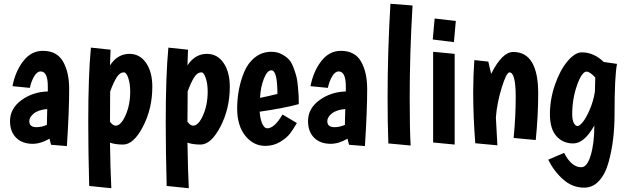

<svg xmlns="http://www.w3.org/2000/svg" viewBox="-20 -751 3307 1016"><path d="M138 -286 46 -295Q61 -373 103 -427.5Q145 -482 207 -482Q281 -482 313.5 -425.5Q346 -369 346 -280Q346 -161 334 22L250 15L242 -17Q195 10 153 10Q97 10 65 -22.5Q33 -55 33 -110Q33 -177 93.5 -221Q154 -265 233 -267V-294Q233 -373 195 -373Q176 -373 160.5 -346.5Q145 -320 138 -286ZM228 -90 230 -174Q183 -170 159 -150.5Q135 -131 135 -110Q135 -78 173 -78Q199 -78 228 -90Z M461 -499 565 -488 562 -405Q602 -466 665 -466Q720 -466 753 -418Q786 -370 786 -292Q786 -176 736.5 -81Q687 14 631 14Q591 14 562 4Q564 142 569 245L452 233Q447 53 447 -105Q447 -352 461 -499ZM563 -267Q562 -215 562 -107Q577 -86 592 -86Q620 -86 644.5 -141Q669 -196 669 -267Q669 -307 659 -337.5Q649 -368 636 -368Q614 -368 597.5 -342Q581 -316 563 -267Z M871 -499 975 -488 972 -405Q1012 -466 1075 -466Q1130 -466 1163 -418Q1196 -370 1196 -292Q1196 -176 1146.5 -81Q1097 14 1041 14Q1001 14 972 4Q974 142 979 245L862 233Q857 53 857 -105Q857 -352 871 -499ZM973 -267Q972 -215 972 -107Q987 -86 1002 -86Q1030 -86 1054.5 -141Q1079 -196 1079 -267Q1079 -307 1069 -337.5Q1059 -368 1046 -368Q1024 -368 1007.5 -342Q991 -316 973 -267Z M1561 -200Q1481 -178 1354 -160Q1357 -120 1368 -96Q1379 -72 1394 -72Q1432 -72 1475 -145L1551 -100Q1532 -67 1514.5 -44Q1497 -21 1462 0Q1427 21 1384 21Q1321 21 1278 -32.5Q1235 -86 1235 -177Q1235 -226 1244 -275Q1253 -324 1272.5 -371Q1292 -418 1329.5 -447.5Q1367 -477 1416 -477Q1446 -477 1470 -464.5Q1494 -452 1508.5 -436.5Q1523 -421 1534 -391Q1545 -361 1549.5 -342Q1554 -323 1557 -287Q1560 -251 1560.5 -240.5Q1561 -230 1561 -200ZM1416 -379Q1394 -379 1376.5 -335Q1359 -291 1356 -233Q1409 -244 1448 -254Q1448 -379 1416 -379Z M1715 -286 1623 -295Q1638 -373 1680 -427.5Q1722 -482 1784 -482Q1858 -482 1890.5 -425.5Q1923 -369 1923 -280Q1923 -161 1911 22L1827 15L1819 -17Q1772 10 1730 10Q1674 10 1642 -22.5Q1610 -55 1610 -110Q1610 -177 1670.5 -221Q1731 -265 1810 -267V-294Q1810 -373 1772 -373Q1753 -373 1737.5 -346.5Q1722 -320 1715 -286ZM1805 -90 1807 -174Q1760 -170 1736 -150.5Q1712 -131 1712 -110Q1712 -78 1750 -78Q1776 -78 1805 -90Z M2046 -731 2163 -722Q2148 -469 2148 -235Q2148 -63 2153 19L2035 8Q2031 -96 2031 -235Q2031 -479 2046 -731Z M2272 -477 2386 -466V14L2272 3ZM2280 -653 2392 -640 2382 -528 2270 -542Z M2490 -433 2564 -425Q2566 -417 2579 -360Q2637 -476 2696 -476Q2828 -476 2828 -256Q2828 -140 2815 -10L2698 -21Q2709 -135 2709 -237Q2709 -368 2676 -368Q2660 -368 2635 -287.5Q2610 -207 2604 -130Q2606 -89 2612 18L2495 7Q2484 -134 2484 -264Q2484 -348 2490 -433Z M3056 134Q3087 134 3106 70.5Q3125 7 3125 -87Q3072 8 3013 8Q2959 8 2924.5 -30.5Q2890 -69 2890 -147Q2890 -226 2917 -303.5Q2944 -381 2983.5 -427.5Q3023 -474 3059 -474Q3122 -474 3175 -423L3245 -413Q3232 -348 3232 -148Q3232 -79 3224.5 -15.5Q3217 48 3200 109Q3183 170 3150 206Q3117 242 3071 242Q3009 242 2960 198.5Q2911 155 2881 94L2965 58Q3004 134 3056 134ZM3128 -265 3130 -341Q3101 -372 3084 -372Q3059 -372 3033.5 -300Q3008 -228 3008 -147Q3008 -116 3016.5 -100Q3025 -84 3037 -84Q3046 -84 3063 -104Q3080 -124 3099.5 -168Q3119 -212 3128 -265Z"/></svg>

Font: Boogaloo
Style: Regular
Weight: 400
Designer: John Vargas Beltran
Foundry: John Vargas Beltran
Version: Version 1.001